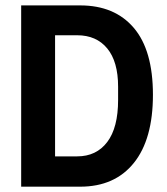

<svg xmlns="http://www.w3.org/2000/svg" viewBox="-20 -701 627 721"><path d="M281.1 -680.7Q410.5 -680.7 482.4 -596.4Q554.3 -512.2 554.3 -345.1Q554.3 -178.1 482.6 -89.1Q410.9 0 281.1 0H59.5V-680.7ZM269.8 -113.8Q341.9 -113.8 382.7 -167.7Q423.5 -221.5 423.5 -325.8V-375.3Q423.5 -469.6 382.7 -519.1Q341.9 -568.6 269.8 -568.6H186.8V-113.8Z"/></svg>

Font: Puralecka Narrow
Style: Bold
Weight: 700
Designer: Hector Gatti, Marcela Romero, Pablo Cosgaya and Nicolas Silva
Version: Version 1.004;PS 001.004;hotconv 1.0.70;makeotf.lib2.5.58329